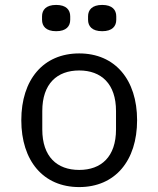

<svg xmlns="http://www.w3.org/2000/svg" viewBox="-20 -744 640 776"><path d="M300.1 12.1C445 12.1 534.1 -94.1 534.1 -258.2C534.1 -421.9 445 -528.1 300.1 -528.1C154.8 -528.1 66.1 -421.9 66.1 -258.2C66.1 -94.1 154.8 12.1 300.1 12.1ZM149.9 -664.1C149.9 -638.1 165.8 -617.9 207 -617.9C247.9 -617.9 263.8 -638.1 263.8 -664.1V-677.9C263.8 -703.8 247.9 -724.1 207 -724.1C165.8 -724.1 149.9 -703.8 149.9 -677.9ZM150.9 -220.9V-295.1C150.9 -405.9 210.9 -459.2 300.1 -459.2C388.8 -459.2 448.9 -405.9 448.9 -295.1V-220.9C448.9 -110.1 388.8 -57.2 300.1 -57.2C210.9 -57.2 150.9 -110.1 150.9 -220.9ZM335.9 -664.1C335.9 -638.1 351.9 -617.9 393.1 -617.9C433.9 -617.9 449.9 -638.1 449.9 -664.1V-677.9C449.9 -703.8 433.9 -724.1 393.1 -724.1C351.9 -724.1 335.9 -703.8 335.9 -677.9Z"/></svg>

Font: Margiela Mono
Style: Regular
Weight: 400
Designer: Mike Abbink, Paul van der Laan, Pieter van Rosmalen
Foundry: Bold Monday
Version: Version 2.003 2021